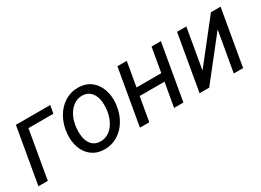

<svg xmlns="http://www.w3.org/2000/svg" viewBox="-24 -1051 2138 1574"><g transform="rotate(-30 1044.5 -264.0)"><path d="M425.3 -453.6H189.5L110.8 0H22L113.8 -528.3H439Z M435.5 0ZM710.4 -538.1Q776.9 -537.1 824.2 -502Q871.6 -466.8 894.3 -405Q917 -343.3 909.7 -270L908.7 -259.3Q899.4 -182.1 862.8 -119.9Q826.2 -57.6 768.1 -22.9Q710 11.7 640.6 9.8Q574.7 8.8 527.1 -26.4Q479.5 -61.5 457.5 -122.1Q435.5 -182.6 441.9 -255.4Q449.2 -337.4 486.3 -402.8Q523.4 -468.3 581.8 -504.2Q640.1 -540 710.4 -538.1ZM530.8 -254.9Q527.3 -224.1 530.8 -190.9Q535.6 -133.3 565.2 -99.1Q594.7 -64.9 644 -63.5Q688 -62 725.1 -85.2Q762.2 -108.4 787.6 -155.3Q813 -202.1 820.3 -259.3Q824.2 -304.2 821.8 -335Q815.9 -394 786.1 -428.2Q756.3 -462.4 707 -464.4Q638.7 -465.8 590.8 -410.6Q543 -355.5 531.7 -266.1Z M1394.5 0H1306.2L1345.7 -225.6H1110.8L1071.3 0H982.9L1074.7 -528.3H1163.1L1123.5 -299.3H1357.9L1397.9 -528.3H1486.3Z M1960 -528.3H2051.3L1959.5 0H1871.1L1937.5 -379.4L1638.7 0H1547.4L1639.2 -528.3H1727.1L1661.1 -148.4Z"/></g></svg>

Font: Roboto
Style: Italic
Weight: 400
Italic angle: -12°
Designer: Google
Version: Version 2.134; 2016; ttfautohint (v1.6)